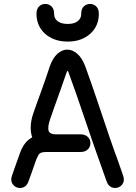

<svg xmlns="http://www.w3.org/2000/svg" viewBox="-20 -948 691 979"><path d="M42 -55Q33 -31 41.5 -14.5Q50 2 67 8Q84 14 101 6.5Q118 -1 126 -25Q133 -45 139.5 -62.5Q146 -80 152 -97.5Q158 -115 165 -135Q171 -149 176 -157.5Q181 -166 190 -169.5Q199 -173 216 -173Q237 -173 258 -173Q279 -173 300.5 -173Q322 -173 344 -173Q366 -173 390 -173Q410 -173 422.5 -182Q435 -191 439 -204.5Q443 -218 439 -231.5Q435 -245 422.5 -254Q410 -263 390 -263Q375 -263 350.5 -263Q326 -263 302.5 -263Q279 -263 266 -263Q248 -263 238.5 -268.5Q229 -274 227 -284.5Q225 -295 227.5 -309.5Q230 -324 236 -341Q245 -368 255 -396Q265 -424 275 -452Q285 -480 295 -508Q305 -536 314 -563Q319 -578 321.5 -583.5Q324 -589 326.5 -585Q329 -581 334 -566Q351 -520 370.5 -464Q390 -408 409.5 -350Q429 -292 447.5 -238.5Q466 -185 481 -143Q487 -127 494 -107Q501 -87 508.5 -65.5Q516 -44 523 -25Q531 -1 548 6.5Q565 14 582 8Q599 2 607.5 -14.5Q616 -31 607 -55Q600 -75 592.5 -96.5Q585 -118 578 -138Q571 -158 565 -173Q553 -206 539 -247.5Q525 -289 509.5 -335Q494 -381 478 -428.5Q462 -476 446 -522Q430 -568 415 -609Q399 -652 374.5 -673.5Q350 -695 323 -695Q296 -695 272.5 -673.5Q249 -652 234 -610Q223 -576 212 -544.5Q201 -513 190.5 -483.5Q180 -454 169.5 -426Q159 -398 150 -371Q136 -330 136.5 -294Q137 -258 151.5 -231Q166 -204 194.5 -188.5Q223 -173 266 -173Q272 -173 286 -173Q300 -173 317.5 -173Q335 -173 354 -173Q373 -173 390 -173Q410 -173 422.5 -182Q435 -191 439 -204.5Q443 -218 439 -231.5Q435 -245 422.5 -254Q410 -263 390 -263Q374 -263 350.5 -263Q327 -263 301.5 -263Q276 -263 253 -263Q230 -263 216 -263Q179 -263 152.5 -251.5Q126 -240 109 -218.5Q92 -197 81 -165Q74 -145 67.5 -127.5Q61 -110 55 -92.5Q49 -75 42 -55ZM484 -877Q484 -903 470.5 -915.5Q457 -928 439 -928Q421 -928 407.5 -915.5Q394 -903 394 -877Q394 -861 385.5 -849.5Q377 -838 362 -832Q347 -826 325 -826Q304 -826 288.5 -832Q273 -838 264.5 -849.5Q256 -861 256 -877Q256 -903 242.5 -915.5Q229 -928 211 -928Q193 -928 179.5 -915.5Q166 -903 166 -877Q166 -848 176.5 -822.5Q187 -797 208 -777.5Q229 -758 258.5 -747Q288 -736 325 -736Q363 -736 392 -747Q421 -758 442 -777.5Q463 -797 473.5 -822.5Q484 -848 484 -877Z"/></svg>

Font: Tilt Neon
Style: Regular
Weight: 400
Designer: Andy Clymer
Foundry: Andy Clymer
Version: Version 1.000